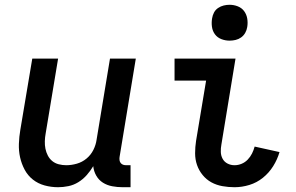

<svg xmlns="http://www.w3.org/2000/svg" viewBox="-20 -775 1240 803"><path d="M223 8Q194 8 166.5 0.5Q139 -7 117.5 -24Q96 -41 83 -65.5Q70 -90 64 -117Q58 -144 59 -173.5Q60 -203 65 -232L115 -530H223L171 -217Q168 -201 167.5 -184.5Q167 -168 170 -153Q173 -138 180 -124.5Q187 -111 198.5 -101.5Q210 -92 225.5 -88Q241 -84 257 -84Q279 -84 301.5 -90.5Q324 -97 342 -112Q360 -127 370.5 -148Q381 -169 384 -191L440 -530H548L480 -118Q479 -111 480 -104.5Q481 -98 485 -93Q489 -88 495 -86Q501 -84 508 -84H526V8H493Q471 8 449.5 4Q428 0 410.5 -11Q393 -22 382.5 -40.5Q372 -59 370 -80Q358 -60 342.5 -42.5Q327 -25 307.5 -13Q288 -1 266 3.5Q244 8 223 8Z M961 8Q935 8 910 3.5Q885 -1 864 -12.5Q843 -24 827.5 -43Q812 -62 804 -85Q796 -108 796 -134Q796 -160 800 -186L842 -438H710V-530H965L906 -171Q903 -155 903.5 -139.5Q904 -124 911 -111Q918 -98 931.5 -91Q945 -84 961 -84Q976 -84 990.5 -90Q1005 -96 1016 -107.5Q1027 -119 1034 -133Q1041 -147 1045 -162L1149 -139Q1140 -108 1122.5 -80Q1105 -52 1079.5 -31.5Q1054 -11 1023 -1.5Q992 8 961 8ZM940 -605Q922 -605 905.5 -611.5Q889 -618 879 -631.5Q869 -645 866.5 -662.5Q864 -680 867 -698Q869 -711 875 -722.5Q881 -734 892 -741.5Q903 -749 915.5 -752Q928 -755 940 -755Q958 -755 974.5 -748.5Q991 -742 1001 -728.5Q1011 -715 1014 -697.5Q1017 -680 1014 -662Q1012 -649 1005.5 -637.5Q999 -626 988.5 -618.5Q978 -611 965.5 -608Q953 -605 940 -605Z"/></svg>

Font: Iosevka Curly SmBdEx
Style: Italic
Weight: 600
Width: 7
Italic angle: -9°
Monospace: yes
Designer: Belleve Invis
Foundry: Belleve Invis
Version: Version 11.1.0; ttfautohint (v1.8.3)